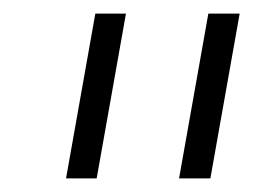

<svg xmlns="http://www.w3.org/2000/svg" viewBox="-20 -783 372 282"><path d="M122 -521H77L120 -763H165ZM289 -521H243L286 -763H332Z"/></svg>

Font: Open Sauce Sans Light Italic
Style: Regular
Weight: 300
Italic angle: -10°
Designer: Alfredo Marco Pradil
Foundry: Creative Sauce Fz LLC
Version: Version 1.477